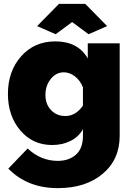

<svg xmlns="http://www.w3.org/2000/svg" viewBox="-20 -750 687 993"><path d="M250 0Q149 0 85 -75.5Q21 -151 21 -264Q21 -382 89.5 -459Q158 -536 266 -536Q383 -536 434 -448V-526H599V-48Q599 75 511 149Q423 223 279 223Q122 223 23 122L123 18Q191 82 279 82Q336 82 372.5 50Q409 18 409 -48V-82Q387 -42 344.5 -21Q302 0 250 0ZM318 -150Q372 -150 409 -204V-298Q395 -334 367.5 -355Q340 -376 310 -376Q270 -376 242.5 -341.5Q215 -307 215 -259Q215 -211 244 -180.5Q273 -150 318 -150ZM268 -573 172 -615 285 -730H421L534 -615L438 -573L353 -636Z"/></svg>

Font: Raleway
Style: Heavy
Weight: 900
Designer: Matt McInerney, Pablo Impallari, Rodrigo Fuenzalida
Foundry: Matt McInerney, Pablo Impallari, Rodrigo Fuenzalida
Version: Version 2.001